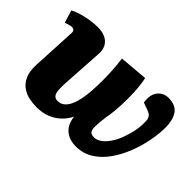

<svg xmlns="http://www.w3.org/2000/svg" viewBox="-96 -780 1044 1044"><g transform="rotate(45 426.0 -258.0)"><path d="M546 -516Q553 -484 556 -448Q559 -412 559 -370Q559 -344 558 -320Q557 -296 554.5 -270Q552 -244 546 -212Q540 -165 539.5 -138.5Q539 -112 547.5 -101.5Q556 -91 577 -91Q599 -91 619.5 -106Q640 -121 657.5 -146.5Q675 -172 687.5 -204.5Q700 -237 707.5 -271.5Q715 -306 715 -339Q716 -362 711 -374Q706 -386 697 -392Q688 -398 674 -403L635 -417Q627 -472 650.5 -501Q674 -530 712 -530Q769 -530 792 -495Q815 -460 815 -405Q815 -359 804.5 -302.5Q794 -246 772.5 -190.5Q751 -135 718.5 -88.5Q686 -42 641.5 -14Q597 14 541 14Q522 14 502.5 9Q483 4 465.5 -8.5Q448 -21 436.5 -41.5Q425 -62 421 -94Q404 -60 377.5 -36Q351 -12 317 1Q283 14 239 14Q215 14 185.5 8.5Q156 3 130.5 -14Q105 -31 89.5 -64Q74 -97 77 -151L90 -405Q91 -417 86 -423.5Q81 -430 72 -431Q63 -432 51 -428L24 -420L2 -492Q21 -503 49.5 -511.5Q78 -520 109.5 -525Q141 -530 168 -530Q204 -530 228.5 -518Q253 -506 265 -483Q277 -460 274 -426L260 -203Q257 -162 259 -137.5Q261 -113 270 -102Q279 -91 297 -91Q320 -91 336 -104Q352 -117 363 -140Q374 -163 380.5 -194.5Q387 -226 389.5 -264Q392 -302 392 -345Q392 -372 391 -396Q390 -420 388 -445Q386 -470 382 -502Z"/></g></svg>

Font: Literata 18pt ExtraBold
Style: Italic
Weight: 800
Italic angle: -2°
Designer: Latin by Veronika Burian and Jose Scaglione. Greek by Irene Vlachou. Cyrillic by Vera Evstafieva
Foundry: TypeTogether
Version: Version 3.103;gftools[0.9.29]